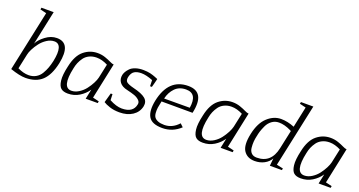

<svg xmlns="http://www.w3.org/2000/svg" viewBox="-45 -1475 4052 2169"><g transform="rotate(20 1981.0 -390.0)"><path d="M204 -241 166 -63Q236 -29 298 -29Q347 -29 385.5 -51Q424 -73 447.5 -112.5Q471 -152 484.5 -189.5Q498 -227 509 -275Q553 -488 445 -488Q400 -488 356 -459.5Q312 -431 281 -390.5Q250 -350 229.5 -309.5Q209 -269 204 -241ZM176 -795H323L236 -385Q258 -434 323 -483.5Q388 -533 459 -533Q633 -533 580 -275Q548 -125 475 -56.5Q402 12 275 12Q205 12 92 -27L247 -755Q236 -757 209.5 -764Q183 -771 172 -773Z M1055 -275 1091 -443Q1021 -479 957 -479Q908 -479 869 -460Q830 -441 807 -409Q784 -377 770.5 -344.5Q757 -312 750 -275Q696 -29 813 -29Q858 -29 902 -57Q946 -85 976.5 -125Q1007 -165 1027.5 -205Q1048 -245 1055 -275ZM1162 -471 1071 -40Q1082 -38 1107.5 -31.5Q1133 -25 1146 -22L1142 0H997L1022 -118Q983 -60 922 -22.5Q861 15 786 15Q731 15 702.5 -9.5Q674 -34 666 -98.5Q658 -163 684 -275Q713 -412 785.5 -471.5Q858 -531 950 -531Q999 -531 1042 -516Q1085 -501 1115 -486Q1145 -471 1162 -471Z M1632 -381 1630 -454Q1549 -486 1491 -486Q1441 -486 1409 -467Q1377 -448 1364 -395Q1355 -351 1377.5 -333Q1400 -315 1463 -299Q1568 -274 1611 -238Q1654 -202 1642 -143Q1626 -69 1562.5 -27Q1499 15 1406 15Q1340 15 1288.5 -2Q1237 -19 1211 -37Q1213 -41 1243 -152H1264L1267 -80Q1351 -35 1416 -35Q1552 -35 1572 -140Q1579 -169 1554.5 -192Q1530 -215 1495.5 -227Q1461 -239 1406 -252Q1340 -266 1311.5 -304Q1283 -342 1294 -395Q1299 -415 1310 -434.5Q1321 -454 1343 -477Q1365 -500 1405.5 -514Q1446 -528 1499 -528Q1522 -528 1544 -525.5Q1566 -523 1582.5 -519.5Q1599 -516 1616.5 -510Q1634 -504 1643.5 -500.5Q1653 -497 1666 -491.5Q1679 -486 1681 -485Q1676 -467 1668 -433Q1660 -399 1654 -381Z M1829 -305 2137 -306Q2166 -486 2029 -486Q1947 -486 1897 -434.5Q1847 -383 1829 -305ZM1931 -25Q2028 -25 2101 -106L2138 -71Q2045 16 1922 16Q1796 16 1756.5 -51Q1717 -118 1743 -247Q1802 -532 2039 -532Q2246 -532 2186 -263L1813 -264Q1802 -216 1797.5 -184.5Q1793 -153 1795.5 -120Q1798 -87 1812 -68Q1826 -49 1855.5 -37Q1885 -25 1931 -25Z M2677 -275 2713 -443Q2643 -479 2579 -479Q2530 -479 2491 -460Q2452 -441 2429 -409Q2406 -377 2392.5 -344.5Q2379 -312 2372 -275Q2318 -29 2435 -29Q2480 -29 2524 -57Q2568 -85 2598.5 -125Q2629 -165 2649.5 -205Q2670 -245 2677 -275ZM2784 -471 2693 -40Q2704 -38 2729.5 -31.5Q2755 -25 2768 -22L2764 0H2619L2644 -118Q2605 -60 2544 -22.5Q2483 15 2408 15Q2353 15 2324.5 -9.5Q2296 -34 2288 -98.5Q2280 -163 2306 -275Q2335 -412 2407.5 -471.5Q2480 -531 2572 -531Q2621 -531 2664 -516Q2707 -501 2737 -486Q2767 -471 2784 -471Z M3300 -449 3287 -456Q3211 -494 3143 -494Q3095 -494 3058 -466.5Q3021 -439 3001 -395.5Q2981 -352 2972 -322.5Q2963 -293 2958 -265Q2949 -227 2946.5 -192.5Q2944 -158 2948 -119.5Q2952 -81 2975 -58Q2998 -35 3039 -35Q3212 -35 3252 -225ZM3366 -756 3291 -774Q3293 -781 3295 -796H3444L3282 -38L3360 -21L3356 0H3211L3220 -91Q3195 -45 3144 -18Q3093 9 3030 9Q2940 9 2897 -56Q2854 -121 2885 -264Q2915 -404 2989.5 -472Q3064 -540 3152 -540Q3229 -540 3313 -506Z M3855 -275 3891 -443Q3821 -479 3757 -479Q3708 -479 3669 -460Q3630 -441 3607 -409Q3584 -377 3570.5 -344.5Q3557 -312 3550 -275Q3496 -29 3613 -29Q3658 -29 3702 -57Q3746 -85 3776.5 -125Q3807 -165 3827.5 -205Q3848 -245 3855 -275ZM3962 -471 3871 -40Q3882 -38 3907.5 -31.5Q3933 -25 3946 -22L3942 0H3797L3822 -118Q3783 -60 3722 -22.5Q3661 15 3586 15Q3531 15 3502.5 -9.5Q3474 -34 3466 -98.5Q3458 -163 3484 -275Q3513 -412 3585.5 -471.5Q3658 -531 3750 -531Q3799 -531 3842 -516Q3885 -501 3915 -486Q3945 -471 3962 -471Z"/></g></svg>

Font: Afta serif
Style: Italic
Weight: 400
Italic angle: -12°
Designer: parq.ink
Foundry: Oriol Esparraguera Font
Version: Version 1.000